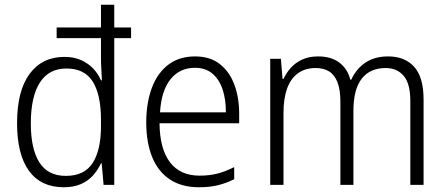

<svg xmlns="http://www.w3.org/2000/svg" viewBox="-20 -780 1882 810"><path d="M249 10Q153 10 102.5 -59Q52 -128 52 -260Q52 -397 105 -468.5Q158 -540 252 -540Q292 -540 322 -526.5Q352 -513 373 -491Q394 -469 406 -441H410Q409 -464 407.5 -488.5Q406 -513 406 -533V-619H219V-664H406V-760H462V-664H533V-619H462V0H417L409 -91H406Q393 -63 372.5 -40Q352 -17 321.5 -3.5Q291 10 249 10ZM258 -38Q336 -38 371 -92.5Q406 -147 406 -248V-275Q406 -380 371.5 -435.5Q337 -491 260 -491Q186 -491 148 -431.5Q110 -372 110 -259Q110 -152 146 -95Q182 -38 258 -38Z M803 -542Q866 -542 907 -510Q948 -478 968.5 -423.5Q989 -369 989 -300V-260H653Q654 -152 697 -95.5Q740 -39 822 -39Q863 -39 896.5 -47.5Q930 -56 968 -75V-24Q934 -7 899 1.5Q864 10 819 10Q746 10 696 -23.5Q646 -57 621.5 -118.5Q597 -180 597 -263Q597 -346 620.5 -409Q644 -472 690 -507Q736 -542 803 -542ZM802 -494Q739 -494 700 -446.5Q661 -399 655 -306H933Q933 -361 919 -403Q905 -445 876 -469.5Q847 -494 802 -494Z M1617 -542Q1688 -542 1727.5 -498Q1767 -454 1767 -359V0H1711V-355Q1711 -427 1683 -460Q1655 -493 1607 -493Q1541 -493 1506 -448Q1471 -403 1471 -313V0H1416V-352Q1416 -402 1403.5 -433.5Q1391 -465 1368 -479Q1345 -493 1312 -493Q1267 -493 1236.5 -470.5Q1206 -448 1191 -406Q1176 -364 1176 -304V0H1120V-532H1165L1172 -447H1176Q1188 -473 1207.5 -494.5Q1227 -516 1255.5 -529Q1284 -542 1322 -542Q1377 -542 1411.5 -516Q1446 -490 1458 -444H1462Q1483 -490 1522 -516Q1561 -542 1617 -542Z"/></svg>

Font: Noto Sans Thai SemiCondensed Light
Style: Regular
Weight: 300
Width: 4
Designer: Monotype Design Team
Foundry: Monotype Imaging Inc.
Version: Version 2.001